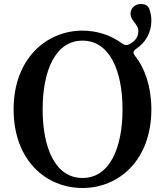

<svg xmlns="http://www.w3.org/2000/svg" viewBox="-20 -914 824 959"><path d="M193 -368C193 -560 256 -711 392 -711C528 -711 592 -560 592 -368C592 -175 528 -25 392 -25C256 -25 193 -175 193 -368ZM48 -368C48 -113 210 25 392 25C575 25 736 -115 736 -368C736 -481 704 -573 653 -637C643 -650 645 -660 660 -670C706 -700 736 -751 736 -810C736 -833 732 -851 727 -866C723 -877 718 -885 707 -890C699 -893 692 -894 682 -894C655 -894 632 -873 632 -846C632 -827 642 -814 650 -804C661 -789 671 -777 671 -760C671 -733 659 -709 625 -693C612 -686 601 -689 590 -697C532 -739 464 -761 392 -761C211 -761 48 -620 48 -368Z"/></svg>

Font: 寒蝉锦书宋Pro Soft
Style: Regular
Weight: 700
Designer: 寒蝉锦书宋{Warren} 思源宋体{Ryoko NISHIZUKA 西塚涼子 (kana & ideographs); Frank Grießhammer (Latin, Greek & Cyrillic); Wenlong ZHANG 
Foundry: Adobe & ChillType
Version: Version 2.000;Glyphs 3.1.1 (3135)